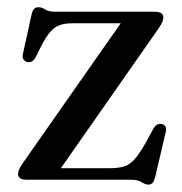

<svg xmlns="http://www.w3.org/2000/svg" viewBox="-20 -498 504 532"><path d="M420 -420 136.5 -14.5 118.5 -32H286Q309 -32 324.5 -37Q340 -42 353 -56.8Q366 -71.5 382 -99.5L405 -141.5Q410 -150 415.5 -152.8Q421 -155.5 427.5 -154.5Q435 -153 438.2 -147.8Q441.5 -142.5 439.5 -133.5L410 -7.5Q407 4 402.8 8.8Q398.5 13.5 391.5 13.5Q382.5 13.5 372.5 6.8Q362.5 0 343 0H56Q41.5 0 35.8 -4.2Q30 -8.5 30 -15.5Q30 -21.5 32.8 -28.2Q35.5 -35 42.5 -45L325 -448.5L341 -433.5H180Q159.5 -433.5 145.2 -428.2Q131 -423 119.8 -410.2Q108.5 -397.5 96 -374L78.5 -339Q74 -331 68.8 -328Q63.5 -325 56 -326Q48.5 -327.5 45 -333.5Q41.5 -339.5 43.5 -348.5L67 -455.5Q69.5 -468 74.2 -473Q79 -478 86.5 -478Q96 -478 105.2 -471.8Q114.5 -465.5 133.5 -465.5H406Q421 -465.5 426.8 -461.5Q432.5 -457.5 432.5 -449.5Q432.5 -444 429.8 -437.2Q427 -430.5 420 -420Z"/></svg>

Font: Fraunces 36pt
Style: Regular
Weight: 400
Version: Version 1.000;[b76b70a41]